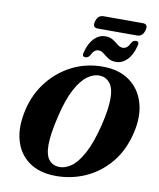

<svg xmlns="http://www.w3.org/2000/svg" viewBox="-107 -1109 996 1205"><g transform="rotate(10 390.5 -506.5)"><path d="M513 -713.5Q611 -712 677 -664Q743 -616 768 -533.2Q793 -450.5 769.5 -345Q742.5 -225 675.2 -144.5Q608 -64 516 -24.2Q424 15.5 322.5 13Q223.5 11 158 -36.8Q92.5 -84.5 69.5 -169.8Q46.5 -255 74.5 -370Q99 -470 161.5 -548.2Q224 -626.5 314.2 -671Q404.5 -715.5 513 -713.5ZM342 -46Q379 -44.5 418.2 -71.2Q457.5 -98 494.2 -165Q531 -232 561 -352Q574 -407 580.2 -449.5Q586.5 -492 586 -524.5Q586 -589.5 561.5 -620.8Q537 -652 499 -654.5Q459.5 -657.5 419.8 -629.8Q380 -602 344.5 -537Q309 -472 283 -363Q267.5 -300 260.5 -252.8Q253.5 -205.5 253.5 -172Q253.5 -106 277.8 -76.8Q302 -47.5 342 -46ZM579 -757Q549.5 -757 529.8 -770Q510 -783 494.2 -796.2Q478.5 -809.5 460.5 -809.5Q432 -809.5 413.5 -769.5Q403 -752.5 385.5 -752.5Q361.5 -752.5 371 -783.5Q386.5 -842.5 417.5 -873.2Q448.5 -904 488 -904Q517.5 -904 537.2 -891Q557 -878 572.8 -865Q588.5 -852 606.5 -852Q636 -852 653.5 -892Q664 -909 681.5 -909Q705.5 -909 696 -878Q680.5 -818.5 649.2 -787.8Q618 -757 579 -757ZM406.5 -984.5Q417.5 -1026 454.5 -1026H704Q740 -1026 728.5 -985Q717.5 -943.5 681 -943.5H431.5Q395 -943.5 406.5 -984.5Z"/></g></svg>

Font: Fraunces 9pt S000
Style: Bold Italic
Weight: 700
Italic angle: -16°
Version: Version 1.000; ttfautohint (v1.8.3)